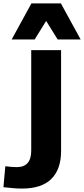

<svg xmlns="http://www.w3.org/2000/svg" viewBox="-102 -860 490 1119"><path d="M167 -738 100 -630H-34L81 -840H253L368 -630H234ZM80 18V-568H254V20Q254 126 197.5 182.5Q141 239 26 239Q-16 239 -82 231L-71 109Q-31 114 -4 114Q80 114 80 18Z"/></svg>

Font: Martel Sans Heavy
Style: Regular
Weight: 900
Designer: Dan Reynolds and Mathieu Réguer
Foundry: Dan Reynolds and Mathieu Réguer
Version: Version 1.001;PS 001.001;hotconv 1.0.70;makeotf.lib2.5.58329